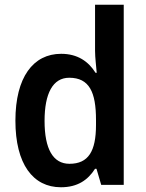

<svg xmlns="http://www.w3.org/2000/svg" viewBox="-20 -780 615 810"><path d="M237 10C308 10 351 -21 381 -68H387L407 0H502V-760H381V-566C381 -537 386 -499 388 -473H383C353 -521 307 -553 238 -553C120 -553 45 -454 45 -271C45 -88 119 10 237 10ZM273 -89C204 -89 168 -151 168 -270C168 -386 203 -452 272 -452C357 -452 385 -391 385 -274V-253C385 -142 353 -89 273 -89Z"/></svg>

Font: Noto Sans Ethiopic SemiCondensed SemiBold
Style: Regular
Weight: 600
Width: 4
Designer: Monotype Design Team
Foundry: Monotype Imaging Inc.
Version: Version 2.102